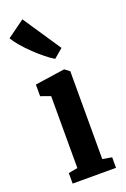

<svg xmlns="http://www.w3.org/2000/svg" viewBox="-185 -933 645 986"><g transform="rotate(-20 137.5 -440.5)"><path d="M31 0V-57.5L81 -67V-460L27.5 -479V-542.5L188 -566H191L217 -546.5V-66.5L268 -57.5V0ZM165.5 -633Q146 -644 119.8 -665Q93.5 -686 66.5 -711.8Q39.5 -737.5 17 -763.8Q-5.5 -790 -18.5 -812L77 -881L215.5 -674.5L166.5 -633Z"/></g></svg>

Font: Merriweather 24pt SemiCondensed
Style: Bold
Weight: 700
Width: 4
Designer: Eben Sorkin
Foundry: Eben Sorkin
Version: Version 2.100